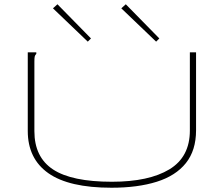

<svg xmlns="http://www.w3.org/2000/svg" viewBox="-20 -868 1040 899"><path d="M502 11Q303 11 206.5 -57Q110 -125 110 -255V-623H150V-616Q144 -610 142.5 -603Q141 -596 141 -579V-254Q141 -132 228.5 -74.5Q316 -17 504 -17Q677 -17 773 -75Q869 -133 869 -257V-623H898V-258Q898 -164 850.5 -104.5Q803 -45 714 -17Q625 11 502 11ZM391 -673 228 -829 249 -848 406 -688ZM711 -673 548 -829 569 -848 726 -688Z"/></svg>

Font: Inconsolata UltraExpanded ExtraLight
Style: Regular
Weight: 200
Width: 9
Monospace: yes
Designer: Raph Levien, Cyreal, Brenton Simpson
Foundry: Raph Levien, Cyreal, Google
Version: Version 3.001; ttfautohint (v1.8.2.53-6de2)